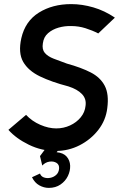

<svg xmlns="http://www.w3.org/2000/svg" viewBox="-20 -726 590 936"><path d="M251 10Q183 10 120.5 -20.5Q58 -51 21 -93L107 -166Q136 -135 176.5 -117.5Q217 -100 254 -100Q290 -100 321.5 -114.5Q353 -129 373.5 -154Q394 -179 397 -210Q402 -244 379.5 -267.5Q357 -291 313 -305Q232 -326 175 -353.5Q118 -381 93 -424.5Q68 -468 84 -540Q103 -623 169.5 -664.5Q236 -706 327 -706Q380 -706 435 -690Q490 -674 540 -640L459 -563Q430 -578 396.5 -588.5Q363 -599 328 -599Q296 -600 266 -591.5Q236 -583 214.5 -564.5Q193 -546 189 -515Q184 -485 198.5 -468Q213 -451 241.5 -440Q270 -429 306 -416Q375 -397 422 -373Q469 -349 490.5 -308Q512 -267 503 -199Q496 -140 459.5 -93Q423 -46 368.5 -18Q314 10 251 10ZM218 190Q194 190 171.5 177.5Q149 165 136 138L175 120Q180 134 194 139Q208 144 224.5 141Q241 138 253.5 127Q266 116 268 97Q270 77 255.5 68Q241 59 221 62Q201 65 186 81L175 35L235 -46L291 -26L256 16Q289 19 305 37.5Q321 56 322 81.5Q323 107 311 132Q299 157 275 173.5Q251 190 218 190Z"/></svg>

Font: Kulim Park SemiBold
Style: Italic
Weight: 600
Italic angle: -8°
Designer: Noponies / Dale Sattler
Foundry: Noponies
Version: Version 1.000; ttfautohint (v1.8.3)